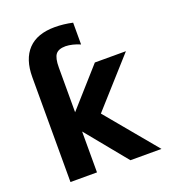

<svg xmlns="http://www.w3.org/2000/svg" viewBox="-138 -865 868 970"><g transform="rotate(-20 295.5 -379.5)"><path d="M216.8 -321.3 396.5 -523.4H563.5L336.9 -270.5L563.5 2H396.5L216.8 -217.8V2H74.2V-561.5Q74.2 -658.2 123 -709.5Q171.9 -760.7 266.6 -760.7Q313.5 -760.7 362.3 -750V-632.8Q321.3 -650.4 285.2 -651.4Q247.1 -651.4 231.9 -631.8Q216.8 -612.3 216.8 -561.5Z"/></g></svg>

Font: Gen Shin Gothic Bold
Style: Bold
Weight: 700
Designer: [Source Han Sans]
Ryoko NISHIZUKA  (kana & ideographs); Paul D. Hunt (Latin, Greek & Cyrillic); Wenlong ZHANG  (bopomofo
Version: Version 1.002.20150607